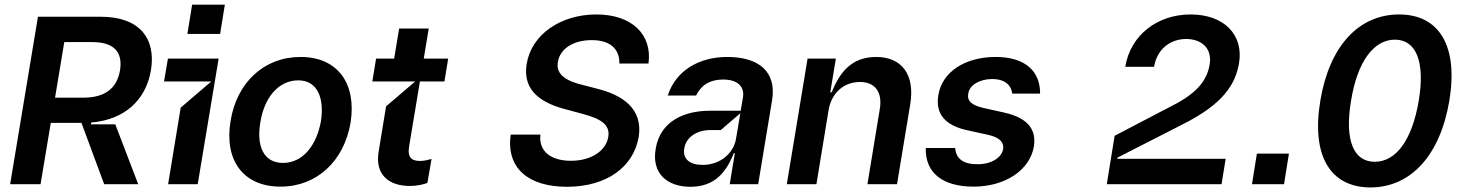

<svg xmlns="http://www.w3.org/2000/svg" viewBox="-20 -800 6354 834"><path d="M635.7 -495C658.4 -634.2 584.9 -727.3 418.3 -727.3H144.9L24.1 0H156.2L200.6 -266.3H333.8L432.5 0H580.3L480.8 -259.9H375L376.4 -267.8C522.4 -280.2 614 -366.1 635.7 -495ZM380 -617.2C477.3 -617.2 513.5 -572.4 501.4 -495C488.3 -417.6 437.9 -375.7 340.9 -375.7H219.1L259.2 -617.2Z M936.1 -652.7 956.7 -779.8H814.6L794 -652.7ZM838.8 0 929.7 -545.5H709.5L692.5 -446H897.7L764.9 -332.4L710.2 0Z M1198.9 10.7C1355.8 10.7 1474.4 -100.1 1502.8 -267C1529.8 -438.2 1446 -552.6 1285.5 -552.6C1126.8 -552.6 1008.2 -441.4 981.5 -274.1C953.1 -103.7 1036.6 10.7 1198.9 10.7ZM1209.5 -92.3C1122.2 -92.3 1093.8 -169.4 1110.8 -267.8C1126.1 -369.3 1185 -450.6 1275.6 -451C1360.4 -450.6 1388.8 -372.5 1374.3 -274.9C1356.5 -172.6 1297.9 -92.3 1209.5 -92.3Z M1910.5 -446 1926.8 -545.5H1820.7L1842.3 -676.1H1713.8L1692.1 -545.5H1613.6L1597.3 -446H1783.4L1657 -338.1L1625 -142.8C1606.9 -40.1 1670.8 7.5 1759.2 7.8C1796.9 7.5 1825.6 -0.7 1836.6 -5.7L1854.4 -109.4C1838.1 -105.1 1822.8 -100.9 1804.7 -100.9C1772 -100.9 1748.2 -112.2 1757.1 -164.1L1804 -446Z M2796.9 -524.1C2813.9 -650.2 2724.8 -737.2 2570.3 -737.2C2416.9 -737.2 2289.1 -651.6 2267.8 -522.7C2250.4 -418.3 2314.3 -358.7 2429 -327.4L2507.8 -306.1C2583.1 -286.2 2631.7 -261.7 2622.2 -205.3C2611.9 -143.1 2545.8 -101.6 2460.2 -101.6C2377.8 -101.6 2319.2 -138.5 2327.4 -215.2H2198.2C2178.6 -70.3 2273.1 11 2443.2 11.4C2616.8 11 2731.9 -76 2754.3 -204.5C2774.5 -330.3 2679.7 -388.1 2576 -414.1L2510.7 -431.1C2452.4 -445 2391.7 -470.5 2403.4 -531.2C2411.9 -585.9 2467.3 -625.7 2550.4 -625.7C2628.2 -625.7 2671.5 -589.5 2670.5 -524.1Z M2978 11.4C3065.7 11 3126.1 -29.1 3167.6 -134.9H3171.9L3149.9 0H3273.4L3333.8 -365.1C3354 -490.1 3274.5 -552.6 3139.2 -552.6C3017.4 -552.6 2915.5 -494.3 2880.7 -384.9H3003.6C3022.7 -424 3055.4 -454.2 3122.2 -454.5C3184.7 -454.2 3214.5 -423.3 3207.4 -377.8L3197.4 -318.9H3062.5C2955.6 -318.9 2847.7 -275.9 2828.1 -153.4C2809.7 -45.8 2878.9 11 2978 11.4ZM3032 -83.8C2978.3 -83.5 2943.9 -108 2952.4 -155.5C2960.2 -206 3009.9 -235.1 3064.6 -235.1H3110.8L3196 -308.2L3176.8 -196C3166.5 -134.9 3109 -83.5 3032 -83.8Z M3578.8 -319.6C3591.6 -398.4 3647 -443.9 3715.2 -443.9C3780.9 -443.9 3813.6 -400.2 3801.8 -327.4L3747.9 0H3876.4L3933.9 -347.3C3955.3 -478 3895.2 -552.6 3786.2 -552.6C3697.8 -552.6 3634.9 -507.8 3593 -399.1H3586.6L3610.8 -545.5H3487.9L3397.7 0H3526.3Z M4208.8 10.7C4345.2 10.7 4453.1 -60 4470.9 -163.4C4483 -241.1 4440.7 -288.7 4341.6 -311.1L4252.1 -331C4198.5 -343.4 4179.7 -362.6 4186.1 -394.2C4191.1 -431.1 4236.2 -456.7 4289.8 -456.7C4348 -456.7 4372.9 -427.2 4377.1 -393.5H4497.9C4498.6 -491.5 4432.5 -552.6 4304.7 -552.6C4172.2 -552.6 4072.1 -487.9 4056.1 -387.1C4042.3 -307.5 4082.7 -255 4183.9 -233.7L4274.1 -213.8C4321.7 -202.8 4341.6 -182.5 4337.4 -152C4330.3 -114.3 4285.5 -86.3 4225.1 -86.6C4166.2 -86.3 4132.1 -109.7 4129.3 -157H4001.4C3998.2 -49 4074.9 10.7 4208.8 10.7Z M5286.2 0 5304 -110.1H4833.1L4833.8 -115.1L5114.3 -258.5C5296.5 -349.1 5346.9 -436.1 5362.2 -526.3C5382.1 -648.1 5298.3 -737.2 5151.3 -737.2C5007.8 -737.2 4890.3 -647.7 4867.9 -509.9H4992.9C5005.3 -583.8 5060 -630.3 5132.8 -630.7C5201.3 -630.3 5246.1 -588.1 5234.4 -519.9C5224.4 -459.2 5189.3 -404.8 5092.3 -351.6L4821.7 -210.2L4787.6 0Z M5557.5 0 5578.8 -132.8H5439.6L5418.3 0Z M5933.2 14.2C6108 13.8 6235.8 -124.6 6275.6 -362.9C6315 -600.5 6231.5 -737.2 6057.5 -737.2C5882.5 -737.2 5754.6 -600.5 5715.2 -362.9C5675.4 -124.6 5757.1 13.8 5933.2 14.2ZM5951.7 -97.3C5860.8 -97.3 5819.2 -188.2 5848.7 -362.9C5876.8 -536.2 5948.9 -627.5 6039.1 -627.8C6129.3 -627.5 6171.5 -536.2 6142.8 -362.9C6113.3 -188.6 6042.6 -97.3 5951.7 -97.3Z"/></svg>

Font: Riot Sans 2.0
Style: Bold Italic
Weight: 600
Italic angle: -9.39999°
Designer: Rasmus Andersson
Foundry: rsms
Version: Version 3.006;hotconv 1.0.109;makeotfexe 2.5.65596